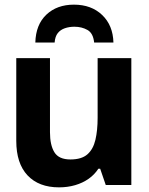

<svg xmlns="http://www.w3.org/2000/svg" viewBox="-20 -796 640 826"><path d="M234 10Q147 10 98.5 -41.5Q50 -93 50 -190V-546H195V-227Q195 -172 214 -141Q233 -110 283 -110Q331 -110 356 -132Q381 -154 390.5 -194.5Q400 -235 400 -289V-546H545V0H435L411 -70H403Q387 -45 361.5 -27Q336 -9 303.5 0.5Q271 10 234 10ZM298 -776Q373 -776 419.5 -731.5Q466 -687 468 -613H385Q381 -653 356.5 -667Q332 -681 300 -681Q278 -681 259 -674.5Q240 -668 228.5 -653.5Q217 -639 215 -613H132Q134 -690 179.5 -733Q225 -776 298 -776Z"/></svg>

Font: Noto Sans Mono
Style: Bold
Weight: 700
Designer: Monotype Design Team
Foundry: Monotype Imaging Inc.
Version: Version 2.014